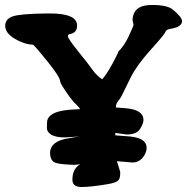

<svg xmlns="http://www.w3.org/2000/svg" viewBox="-20 -727 764 773"><path d="M513.7 -647Q516.1 -707 590.8 -707H593.3Q653.3 -707 675.8 -688.5Q712.9 -657.7 712.9 -642.1Q712.9 -618.2 665.5 -610.8Q649.4 -608.4 646.2 -599.1Q643.1 -589.8 606.9 -549.3Q570.8 -508.8 560.3 -495.8Q549.8 -482.9 540.5 -470.2Q531.2 -457.5 523.4 -445.3Q507.8 -420.9 488.8 -379.9Q469.7 -338.9 462.2 -328.9Q454.6 -318.8 452.1 -314.9Q447.8 -307.6 447.3 -303.2Q446.8 -298.8 446.3 -294.4L488.3 -291Q557.6 -284.7 557.6 -244.1Q557.6 -228.5 543.2 -207Q528.8 -185.5 489.7 -185.5H489.3L444.3 -191.9V-182.1L501.5 -177.7Q570.3 -171.4 570.3 -132.3V-131.8Q570.3 -116.7 560.5 -100.6Q543.5 -72.8 512.7 -72.8Q509.3 -72.8 450.7 -78.1L463.9 -35.6V-27.3Q463.9 -6.8 453.9 1.2Q443.8 9.3 414.6 14.2Q345.2 25.9 308.3 25.9Q271.5 25.9 271.5 -3.4Q271.5 -46.9 302.2 -65.4Q291.5 -64.5 287.1 -64Q284.2 -63.5 279.3 -63.5Q266.6 -63.5 240.7 -65.4Q204.6 -68.4 196.3 -75.2Q181.6 -85.9 181.6 -110.4Q181.6 -160.2 259.8 -170.9Q265.6 -171.9 280.5 -174.6Q295.4 -177.2 300.8 -178.2Q292.5 -177.2 283.9 -176.5Q275.4 -175.8 273.9 -175.8Q256.3 -174.3 241.7 -173.8Q184.6 -173.8 171.4 -200.2Q168.9 -205.6 168.9 -213.1Q168.9 -220.7 169.4 -234.9Q171.9 -283.2 284.7 -286.6Q294.4 -287.1 302.2 -287.6Q300.3 -293.5 290.8 -302.5Q281.2 -311.5 278.1 -314.9Q274.9 -318.4 272 -322Q269 -325.7 265.6 -330.1Q262.2 -334.5 258.8 -338.9Q222.2 -390.1 222.2 -399.9Q221.7 -416 174.6 -475.3Q127.4 -534.7 113.3 -546.9Q76.2 -548.8 38.6 -571.5Q1 -594.2 1 -623Q1 -651.9 33.7 -661.9Q66.4 -671.9 175.8 -672.9H180.7Q290.5 -672.9 290.5 -624Q290.5 -595.2 261.7 -589.8Q253.4 -588.9 253.4 -582V-581.1Q253.9 -570.8 295.4 -519.5Q336.9 -468.3 351.8 -446.8Q366.7 -425.3 391.1 -407.7Q416 -433.6 455.6 -515.1V-518.1Q480.5 -543 498.3 -581.1Q516.1 -619.1 517.6 -627.4L513.7 -645Z"/></svg>

Font: Drukaatie burti
Style: Heavy
Weight: 800
Version: Version 0.14